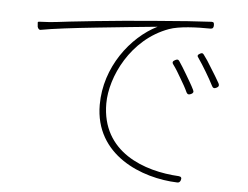

<svg xmlns="http://www.w3.org/2000/svg" viewBox="-51 -752 1081 836"><g transform="rotate(5 490.0 -334.0)"><path d="M342 -620C444 -631 549 -641 608 -647C494 -590 387 -452 387 -287C387 -67 597 16 753 21C760 21 764 18 767 11C771 0 768 -6 757 -7C606 -15 415 -82 415 -295C415 -411 496 -582 658 -641C701 -657 779 -660 838 -659C848 -659 852 -664 852 -674C852 -684 851 -689 841 -689C781 -686 706 -681 601 -672C419 -658 211 -635 166 -629C148 -627 126 -625 94 -624C88 -624 86 -622 87 -618L88 -606V-603C90 -593 97 -588 101 -589C154 -599 246 -610 342 -620ZM750 -451C738 -472 725 -492 715 -507C710 -514 705 -513 697 -509C687 -504 684 -498 691 -489C703 -473 715 -453 727 -432C739 -412 751 -391 759 -373C764 -364 770 -364 779 -368C788 -372 791 -378 786 -387C776 -408 762 -430 750 -451ZM856 -488C843 -510 830 -530 819 -544C814 -551 809 -550 802 -546C793 -541 790 -536 797 -528C809 -511 822 -490 834 -470C846 -450 858 -429 867 -411C871 -402 878 -400 887 -405C896 -409 899 -416 894 -425C883 -445 869 -467 856 -488Z"/></g></svg>

Font: GenSenRounded2 TW EL
Style: Regular
Weight: 250
Version: Version 2.100;PS 2.1;hotconv 16.6.51;makeotf.lib2.5.65220 DE